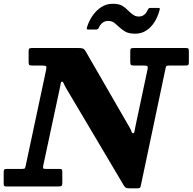

<svg xmlns="http://www.w3.org/2000/svg" viewBox="-65 -1010 1043 1040"><path d="M667.5 -827.5Q700.5 -827.5 726.8 -844.2Q753 -861 771.5 -890Q790 -919 799.5 -956Q801 -962 800.2 -964.5Q799.5 -967 792.5 -967H749.5Q742.5 -967 740.2 -964.2Q738 -961.5 735 -956Q727 -938 715 -929.2Q703 -920.5 687 -920.5Q669 -920.5 655.5 -930.5Q642 -940.5 629.5 -952.5Q616.5 -966.5 598.5 -978Q580.5 -989.5 545 -989.5Q511.5 -989.5 484 -971.8Q456.5 -954 436.8 -925.5Q417 -897 407 -865Q404.5 -857.5 405 -853.8Q405.5 -850 414 -850H455Q463.5 -850 469 -857Q476 -874.5 489 -885.5Q502 -896.5 520 -896.5Q541 -896.5 553.5 -886.8Q566 -877 579 -864.5Q593.5 -851 612.8 -839.2Q632 -827.5 667.5 -827.5ZM161.5 -655Q181.5 -655 184.8 -650.8Q188 -646.5 184.5 -630L74 -111.5Q71.5 -100.5 69 -97.8Q66.5 -95 52.5 -95H-28Q-40 -95 -42.5 -91Q-45 -87 -45 -75V-15Q-45 -5.5 -42 -2.8Q-39 0 -30 0H252Q264 0 268.2 -3.2Q272.5 -6.5 272.5 -19V-81.5Q272.5 -91.5 268 -93.2Q263.5 -95 254.5 -95H185.5Q171.5 -95 169.2 -97.8Q167 -100.5 169 -112L259 -532.5Q263 -549.5 264.2 -558.8Q265.5 -568 271 -568Q276.5 -568 280.2 -558Q284 -548 292.5 -533.5L606.5 -4Q611.5 3.5 617 6.8Q622.5 10 635 10H680Q690.5 10 693.5 6.5Q696.5 3 698 -5.5L831.5 -638.5Q834 -650.5 837 -652.8Q840 -655 854 -655H940Q952 -655 955 -658.5Q958 -662 958 -673.5V-732.5Q958 -743.5 955.2 -746.8Q952.5 -750 941.5 -750H660Q648 -750 644.2 -747Q640.5 -744 640.5 -732V-676.5Q640.5 -663 644 -659Q647.5 -655 661 -655H714Q728.5 -655 732.8 -651.5Q737 -648 734.5 -636L668 -322.5Q664.5 -305.5 663.2 -297Q662 -288.5 656 -288.5Q650 -288.5 646.5 -299.2Q643 -310 635 -323L399 -732Q392.5 -743.5 384.8 -746.8Q377 -750 358 -750H109.5Q98 -750 94 -747.2Q90 -744.5 90 -733V-674Q90 -661 94 -658Q98 -655 111.5 -655Z"/></svg>

Font: Besley
Style: Bold Italic
Weight: 700
Italic angle: -13°
Designer: Owen Earl
Foundry: indestructible type*
Version: Version 2.001